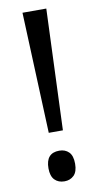

<svg xmlns="http://www.w3.org/2000/svg" viewBox="-84 -753 413 802"><g transform="rotate(-10 122.5 -352.0)"><path d="M153 -201H93L72 -714H173ZM66 -55Q66 -120 123 -120Q148 -120 163.5 -104.5Q179 -89 179 -55Q179 -21 163 -5.5Q147 10 123 10Q97 10 81.5 -6Q66 -22 66 -55Z"/></g></svg>

Font: Noto Sans Ethiopic Cond
Style: Regular
Weight: 400
Width: 3
Designer: Monotype Design Team
Foundry: Monotype Imaging Inc.
Version: Version 2.102; ttfautohint (v1.8.4.7-5d5b)